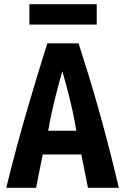

<svg xmlns="http://www.w3.org/2000/svg" viewBox="-20 -901 600 921"><path d="M10 0Q35 -102 60 -195Q85 -288 110 -373.5Q135 -459 159 -538.5Q183 -618 207 -693H357Q381 -618 406 -537Q431 -456 455 -370Q479 -284 503 -191.5Q527 -99 550 0H402L370 -160H185L153 0ZM211 -274H346Q338 -324 328 -369Q318 -414 306 -460.5Q294 -507 279 -559Q264 -507 252 -460.5Q240 -414 230 -369Q220 -324 211 -274ZM121 -783V-881H444V-783Z"/></svg>

Font: Ubuntu Sans Mono
Style: Regular
Weight: 400
Monospace: yes
Designer: Dalton Maag Ltd
Foundry: Dalton Maag Ltd
Version: Version 1.006